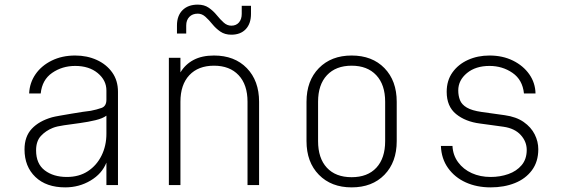

<svg xmlns="http://www.w3.org/2000/svg" viewBox="-20 -800 2440 830"><path d="M262 10Q180 10 133 -35Q86 -80 86 -154Q86 -210 117.5 -243.5Q149 -277 205 -293Q216 -296 239 -300Q262 -304 288.5 -308.5Q315 -313 338 -316.5Q361 -320 372 -321Q398 -326 419 -333.5Q440 -341 440 -369V-409Q440 -453 402.5 -484Q365 -515 305 -515Q249 -515 205.5 -485Q162 -455 156 -396H106Q108 -442 133.5 -479Q159 -516 203.5 -538Q248 -560 305 -560Q356 -560 398 -541Q440 -522 465 -487Q490 -452 490 -403V0H440V-97Q421 -49 371.5 -19.5Q322 10 262 10ZM269 -35Q322 -35 360 -60Q398 -85 419 -127.5Q440 -170 440 -222V-300Q424 -288 393 -280.5Q362 -273 325.5 -268Q289 -263 257 -258.5Q225 -254 208 -247Q178 -235 157 -212.5Q136 -190 136 -150Q136 -92 173.5 -63.5Q211 -35 269 -35Z M710 0V-550H760V-487Q781 -522 817 -541Q853 -560 905 -560Q994 -560 1047 -505.5Q1100 -451 1100 -360V0H1050V-360Q1050 -434 1011.5 -475Q973 -516 905 -516Q837 -516 798.5 -475Q760 -434 760 -360V0ZM980 -650Q952 -650 932.5 -663.5Q913 -677 898 -695.5Q883 -714 868 -727.5Q853 -741 835 -741Q812 -741 798.5 -727Q785 -713 785 -690V-655H745V-690Q745 -732 769 -756Q793 -780 835 -780Q863 -780 882.5 -766.5Q902 -753 917 -734.5Q932 -716 947 -702.5Q962 -689 980 -689Q1001 -689 1013 -703Q1025 -717 1025 -740V-775H1065V-740Q1065 -698 1042.5 -674Q1020 -650 980 -650Z M1500 10Q1412 10 1358.5 -44.5Q1305 -99 1305 -190V-360Q1305 -451 1358.5 -505.5Q1412 -560 1500 -560Q1589 -560 1642 -505.5Q1695 -451 1695 -360V-190Q1695 -99 1642 -44.5Q1589 10 1500 10ZM1500 -34Q1569 -34 1607 -75Q1645 -116 1645 -190V-360Q1645 -434 1606.5 -475Q1568 -516 1500 -516Q1432 -516 1393.5 -475Q1355 -434 1355 -360V-190Q1355 -116 1393 -75Q1431 -34 1500 -34Z M2101 10Q2041 10 1993.5 -11.5Q1946 -33 1917 -73.5Q1888 -114 1886 -169H1936Q1938 -129 1960.5 -98.5Q1983 -68 2019.5 -51.5Q2056 -35 2101 -35Q2142 -35 2177.5 -47.5Q2213 -60 2235 -86Q2257 -112 2257 -152Q2257 -188 2231 -216.5Q2205 -245 2157 -252Q2132 -256 2106.5 -259Q2081 -262 2055 -266Q1992 -274 1951.5 -307Q1911 -340 1911 -403Q1911 -452 1936 -487Q1961 -522 2003 -541Q2045 -560 2096 -560Q2153 -560 2197.5 -538Q2242 -516 2268 -479Q2294 -442 2295 -396H2245Q2239 -455 2195.5 -485Q2152 -515 2096 -515Q2036 -515 1998.5 -484Q1961 -453 1961 -409Q1961 -386 1968.5 -367Q1976 -348 1998 -335Q2020 -322 2062 -316Q2087 -312 2112 -309Q2137 -306 2162 -302Q2212 -295 2244 -272.5Q2276 -250 2291.5 -219Q2307 -188 2307 -155Q2307 -101 2279.5 -64Q2252 -27 2205.5 -8.5Q2159 10 2101 10Z"/></svg>

Font: Tiny Thin
Style: Regular
Weight: 100
Monospace: yes
Designer: Philipp Nurullin, Konstantin Bulenkov
Foundry: JetBrains
Version: Version 2.251; ttfautohint (v1.8.4.7-5d5b)